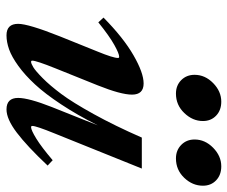

<svg xmlns="http://www.w3.org/2000/svg" viewBox="-78 -654 744 629"><g transform="rotate(90 294.5 -340.0)"><path d="M499.5 -543.9Q472.7 -543.9 455.1 -561.3Q437.5 -578.6 437.5 -605Q437.5 -639.2 464.6 -665.8Q491.7 -692.4 525.4 -692.4Q553.7 -692.4 571.3 -675.5Q588.9 -658.7 588.9 -632.3Q588.9 -598.1 563 -571Q537.1 -543.9 499.5 -543.9ZM287.1 -543.9Q260.3 -543.9 242.9 -561.3Q225.6 -578.6 225.6 -605Q225.6 -639.2 252.7 -665.8Q279.8 -692.4 313.5 -692.4Q341.8 -692.4 359.4 -675.5Q377 -658.7 377 -632.3Q377 -598.6 350.8 -571.3Q324.7 -543.9 287.1 -543.9ZM96.2 11.2Q58.6 11.2 58.6 -26.9Q58.6 -60.5 99.6 -163.6L149.4 -287.1Q170.4 -338.4 170.4 -354Q170.4 -357.9 166.5 -357.9Q156.2 -357.9 127.7 -342Q99.1 -326.2 53.7 -289.6L38.1 -306.6Q104.5 -372.1 161.9 -405Q219.2 -438 253.9 -438Q290.5 -438 290.5 -399.9Q290.5 -363.8 260.3 -288.1L204.1 -148.4Q179.2 -86.4 179.2 -73.2Q179.2 -69.3 183.1 -69.3Q188.5 -69.3 200.4 -76.4Q212.4 -83.5 236.6 -107.4Q260.7 -131.3 288.3 -168.2Q315.9 -205.1 354.2 -274.4Q392.6 -343.8 431.2 -432.1H532.7L417.5 -146Q393.1 -85.9 393.1 -73.7Q393.1 -69.3 397 -69.3Q406.7 -69.3 434.6 -86.4Q462.4 -103.5 505.4 -140.1L522.9 -123.5Q459.5 -56.2 415 -22.5Q370.6 11.2 338.9 11.2Q301.3 11.2 301.3 -26.9Q301.3 -61.5 331.1 -137.2L391.1 -287.6Q357.4 -220.7 322.5 -168Q287.6 -115.2 257.1 -82.3Q226.6 -49.3 196.5 -27.6Q166.5 -5.9 142.3 2.7Q118.2 11.2 96.2 11.2Z"/></g></svg>

Font: Elstob 14pt
Style: Bold Italic
Weight: 700
Italic angle: -20°
Designer: Peter S. Baker
Version: Version 1.015